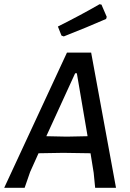

<svg xmlns="http://www.w3.org/2000/svg" viewBox="-36 -892 617 912"><path d="M437 -872 446 -870 471 -812 468 -802Q379 -763 267 -719L256 -723L239 -766Q349 -821 437 -872ZM397 -642 515 0H416L409 -71L394 -164L264 -166L147 -164L107 -75L81 0H-16L282 -642ZM321 -544 184 -245 281 -243 380 -245 329 -544Z"/></svg>

Font: Alegreya Sans SC Medium
Style: Italic
Weight: 500
Italic angle: -7°
Designer: Juan Pablo del Peral
Foundry: Huerta Tipografica
Version: Version 2.007